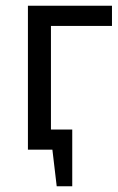

<svg xmlns="http://www.w3.org/2000/svg" viewBox="-20 -520 409 667"><path d="M77 -500H369V-430H157V-70H231V127H177L162 0H77Z"/></svg>

Font: PTSans
Style: Regular
Weight: 400
Designer: A.Korolkova, O.Umpeleva, V.Yefimov
Foundry: ParaType Ltd
Version: Version 2.003W OFL